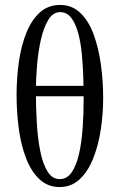

<svg xmlns="http://www.w3.org/2000/svg" viewBox="-20 -745 485 776"><path d="M221 11Q173 11 139.5 -20.5Q106 -52 85.5 -105Q65 -158 56 -224.5Q47 -291 47 -361Q47 -431 56.5 -496.5Q66 -562 87 -613.5Q108 -665 141.5 -695Q175 -725 223 -725Q271 -725 304.5 -693Q338 -661 358 -607Q378 -553 387.5 -486Q397 -419 397 -349Q397 -283 387 -219Q377 -155 356 -103Q335 -51 301.5 -20Q268 11 221 11ZM99 -356V-398H344V-356ZM221 -21Q251 -21 270 -49Q289 -77 299.5 -123.5Q310 -170 314 -227Q318 -284 318 -343Q318 -386 316.5 -434.5Q315 -483 310.5 -529Q306 -575 295.5 -613Q285 -651 267.5 -673.5Q250 -696 223 -696Q194 -696 175 -664.5Q156 -633 145 -583.5Q134 -534 129.5 -478.5Q125 -423 125 -375Q125 -308 129 -244.5Q133 -181 143.5 -130.5Q154 -80 173 -50.5Q192 -21 221 -21Z"/></svg>

Font: Junicode VF
Style: Regular
Weight: 400
Designer: Peter S. Baker
Version: Version 2.213